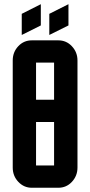

<svg xmlns="http://www.w3.org/2000/svg" viewBox="-20 -885 425 905"><path d="M212.4 -819.8 302.7 -865.2V-765.1L212.4 -720.2ZM82.5 -819.8 172.4 -865.2V-765.1L82.5 -720.2ZM345.2 -600.1V-95.2Q345.2 -55.7 318.4 -27.3Q292.5 0 254.9 0H129.9Q92.8 0 66.4 -27.8Q40 -55.7 40 -95.2V-600.1Q40 -639.6 66.4 -667.5Q92.3 -694.8 129.9 -694.8H254.9Q292.5 -694.8 318.4 -667.5Q345.2 -639.2 345.2 -600.1ZM149.9 -310.1V-105H234.9V-310.1ZM149.9 -415H234.9V-589.8H149.9Z"/></svg>

Font: Horta
Style: Regular
Weight: 600
Width: 3
Version: Version 0.11